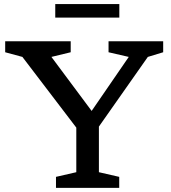

<svg xmlns="http://www.w3.org/2000/svg" viewBox="-20 -906 824 926"><path d="M88 -631.5 5 -654V-707H321V-654L228 -631.5L422 -371L601 -631.5L503.5 -654V-707H767V-654L693 -631.5L457 -295.5V-75.5L555 -53V0H250V-53L348 -75.5V-290.5ZM246.5 -821V-886.5H555.5V-821Z"/></svg>

Font: Newsreader 6pt
Style: Regular
Weight: 400
Designer: Hugues Gentile
Foundry: Production Type
Version: Version 1.003; ttfautohint (v1.8.3)